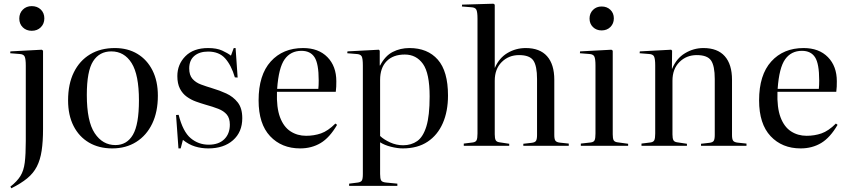

<svg xmlns="http://www.w3.org/2000/svg" viewBox="-20 -786 4573 1035"><path d="M151 -620Q122 -620 103 -638.5Q84 -657 84 -686Q84 -715 103 -734Q122 -753 151 -753Q181 -753 200 -734.5Q219 -716 219 -687Q219 -658 200 -639Q181 -620 151 -620ZM41 229 36 220Q72 192 90 163Q108 134 113.5 90Q119 46 119 -26V-432Q119 -468 113 -481Q107 -494 85 -495L35 -499L36 -509L205 -518L212 -513V-91Q212 -23 204.5 26.5Q197 76 178.5 112Q160 148 126.5 175.5Q93 203 41 229Z M585 14Q513 14 459.5 -17.5Q406 -49 376.5 -107Q347 -165 347 -245Q347 -333 378 -396Q409 -459 465.5 -493Q522 -527 599 -527Q669 -527 721 -495.5Q773 -464 802 -406.5Q831 -349 831 -270Q831 -183 800.5 -119.5Q770 -56 714.5 -21Q659 14 585 14ZM602 -4Q664 -4 696.5 -59.5Q729 -115 729 -245Q729 -383 689.5 -446Q650 -509 580 -509Q516 -509 482 -456Q448 -403 448 -274Q448 -132 490.5 -68Q533 -4 602 -4Z M942 14 929 -166 943 -167Q966 -76 1008 -41Q1050 -6 1105 -6Q1159 -6 1189 -35.5Q1219 -65 1219 -114Q1219 -149 1202.5 -168.5Q1186 -188 1156.5 -199.5Q1127 -211 1087 -222Q1063 -229 1036.5 -238.5Q1010 -248 987 -264.5Q964 -281 950 -308Q936 -335 936 -376Q936 -439 979.5 -483Q1023 -527 1102 -527Q1148 -527 1177.5 -513.5Q1207 -500 1225 -486L1240 -527H1250L1261 -368L1246 -369Q1227 -434 1194 -471Q1161 -508 1102 -508Q1055 -508 1027.5 -484.5Q1000 -461 1000 -417Q1000 -381 1017.5 -361Q1035 -341 1063.5 -330.5Q1092 -320 1125 -310Q1163 -299 1200 -282Q1237 -265 1261.5 -234Q1286 -203 1286 -149Q1286 -74 1236 -30Q1186 14 1103 14Q1065 14 1031 3.5Q997 -7 966 -32L954 14Z M1598 14Q1498 14 1436 -52Q1374 -118 1374 -245Q1374 -382 1439.5 -454.5Q1505 -527 1614 -527Q1697 -527 1745 -478Q1793 -429 1793 -348Q1793 -332 1792.5 -318.5Q1792 -305 1790 -291H1473Q1470 -206 1489.5 -154Q1509 -102 1546 -78Q1583 -54 1630 -54Q1673 -54 1710.5 -67Q1748 -80 1788 -120L1797 -113Q1757 -44 1708.5 -15Q1660 14 1598 14ZM1474 -307H1696Q1697 -316 1697.5 -327.5Q1698 -339 1698 -352Q1698 -443 1675.5 -477.5Q1653 -512 1605 -512Q1547 -512 1514.5 -466.5Q1482 -421 1474 -307Z M1862 216V204L1909 198Q1924 196 1930 188Q1936 180 1936 152V-433Q1936 -471 1929.5 -482.5Q1923 -494 1901 -495L1852 -499L1853 -509L2022 -518L2027 -513V-433H2029Q2056 -485 2097 -506Q2138 -527 2187 -527Q2285 -527 2340 -464.5Q2395 -402 2395 -271Q2395 -186 2367 -122Q2339 -58 2285 -22Q2231 14 2151 14Q2122 14 2087 5Q2052 -4 2029 -19V152Q2029 177 2034.5 186.5Q2040 196 2061 198L2122 204V216ZM2153 -3Q2197 -3 2229 -25.5Q2261 -48 2278.5 -105Q2296 -162 2296 -266Q2296 -391 2260 -441.5Q2224 -492 2162 -492Q2099 -492 2064 -456Q2029 -420 2029 -355V-53Q2049 -34 2082.5 -18.5Q2116 -3 2153 -3Z M2480 0V-12L2528 -18Q2544 -20 2549 -30Q2554 -40 2554 -66V-685Q2554 -721 2548 -733.5Q2542 -746 2520 -747L2470 -751L2471 -761L2640 -766L2647 -761V-421H2648Q2671 -474 2716 -500.5Q2761 -527 2814 -527Q2890 -527 2929 -483Q2968 -439 2968 -356V-58Q2968 -36 2974 -27.5Q2980 -19 2999 -17L3046 -12V0H2801V-11L2845 -16Q2864 -18 2869.5 -27Q2875 -36 2875 -58V-360Q2875 -431 2855 -460Q2835 -489 2778 -489Q2722 -489 2684.5 -451.5Q2647 -414 2647 -351V-62Q2647 -40 2652 -30.5Q2657 -21 2672 -19L2725 -11V0Z M3223 -622Q3195 -622 3176.5 -640Q3158 -658 3158 -686Q3158 -714 3176.5 -732.5Q3195 -751 3223 -751Q3252 -751 3270.5 -733Q3289 -715 3289 -687Q3289 -659 3270.5 -640.5Q3252 -622 3223 -622ZM3111 0V-12L3164 -18Q3181 -20 3185.5 -30.5Q3190 -41 3190 -66V-433Q3190 -468 3184 -481Q3178 -494 3156 -495L3106 -499L3107 -509L3276 -518L3283 -513V-62Q3283 -39 3288 -30Q3293 -21 3308 -19L3366 -11V0Z M3438 0V-12L3486 -18Q3502 -20 3507 -30Q3512 -40 3512 -66V-433Q3512 -468 3506 -481Q3500 -494 3478 -495L3428 -499L3429 -509L3598 -518L3603 -513L3602 -415H3603Q3626 -471 3672.5 -499Q3719 -527 3772 -527Q3848 -527 3887 -483Q3926 -439 3926 -356V-58Q3926 -36 3932 -27.5Q3938 -19 3957 -17L4004 -12V0H3759V-11L3803 -16Q3822 -18 3827.5 -27Q3833 -36 3833 -58V-360Q3833 -431 3813 -460Q3793 -489 3736 -489Q3680 -489 3642.5 -451.5Q3605 -414 3605 -351V-62Q3605 -40 3610 -30.5Q3615 -21 3630 -19L3683 -11V0Z M4296 14Q4196 14 4134 -52Q4072 -118 4072 -245Q4072 -382 4137.5 -454.5Q4203 -527 4312 -527Q4395 -527 4443 -478Q4491 -429 4491 -348Q4491 -332 4490.5 -318.5Q4490 -305 4488 -291H4171Q4168 -206 4187.5 -154Q4207 -102 4244 -78Q4281 -54 4328 -54Q4371 -54 4408.5 -67Q4446 -80 4486 -120L4495 -113Q4455 -44 4406.5 -15Q4358 14 4296 14ZM4172 -307H4394Q4395 -316 4395.5 -327.5Q4396 -339 4396 -352Q4396 -443 4373.5 -477.5Q4351 -512 4303 -512Q4245 -512 4212.5 -466.5Q4180 -421 4172 -307Z"/></svg>

Font: Literata 72pt
Style: Regular
Weight: 400
Designer: Latin by Veronika Burian and Jose Scaglione. Greek by Irene Vlachou. Cyrillic by Vera Evstafieva.
Foundry: TypeTogether
Version: Version 3.002